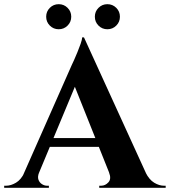

<svg xmlns="http://www.w3.org/2000/svg" viewBox="-48 -899 813 919"><path d="M354 -720 680 -6H501L293 -527ZM139 -73Q131 -53 136 -39Q141 -25 153 -17.5Q165 -10 177 -10H186V0H-28V-10Q-28 -10 -23.5 -10Q-19 -10 -19 -10Q4 -10 28.5 -24.5Q53 -39 69 -73ZM354 -720 358 -598 110 -3H37L296 -589Q299 -595 306.5 -611.5Q314 -628 322.5 -649Q331 -670 338 -689.5Q345 -709 345 -720ZM459 -238V-196H165V-238ZM474 -73H649Q666 -39 690 -24.5Q714 -10 737 -10Q737 -10 741 -10Q745 -10 745 -10V0H427V-10H436Q456 -10 471 -26.5Q486 -43 474 -73ZM233 -759Q208 -759 190.5 -776.5Q173 -794 173 -819Q173 -844 190.5 -861.5Q208 -879 233 -879Q258 -879 275.5 -861.5Q293 -844 293 -819Q293 -794 275.5 -776.5Q258 -759 233 -759ZM466 -759Q441 -759 423.5 -776.5Q406 -794 406 -819Q406 -844 423.5 -861.5Q441 -879 466 -879Q491 -879 508.5 -861.5Q526 -844 526 -819Q526 -794 508.5 -776.5Q491 -759 466 -759Z"/></svg>

Font: Cinzel
Style: Bold
Weight: 700
Designer: Natanael Gama
Version: Version 2.000